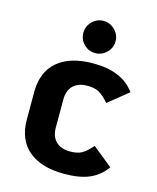

<svg xmlns="http://www.w3.org/2000/svg" viewBox="-105 -744 677 830"><g transform="rotate(15 233.5 -329.5)"><path d="M45 -173V-297Q45 -386 101 -434Q157 -482 261 -482Q391 -482 447 -403L358 -331Q334 -359 314 -370.5Q294 -382 261 -382Q220 -382 197.5 -360Q175 -338 175 -297V-173Q175 -132 197.5 -110Q220 -88 261 -88Q294 -88 314 -99.5Q334 -111 358 -139L447 -67Q419 -27 375 -7.5Q331 12 261 12Q157 12 101 -36Q45 -84 45 -173ZM184 -599Q184 -628 205 -649.5Q226 -671 256 -671Q285 -671 306.5 -649.5Q328 -628 328 -599Q328 -569 306.5 -548Q285 -527 256 -527Q226 -527 205 -548Q184 -569 184 -599Z"/></g></svg>

Font: KoHo
Style: Bold
Weight: 700
Designer: Cadson Demak & Katatrad Team
Foundry: Cadson Demak Co.,Ltd.
Version: Version 1.000; ttfautohint (v1.6)